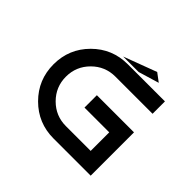

<svg xmlns="http://www.w3.org/2000/svg" viewBox="-186 -1115 1371 1371"><g transform="rotate(45 500.0 -429.5)"><path d="M500 -750H875V-625H500Q396.5 -625 323.2 -551.8Q250 -478.5 250 -375Q250 -271.5 323.2 -198.2Q396.5 -125 500 -125H750V-312.5H500V-437.5H875V0H500Q343.8 0 234.4 -109.4Q125 -218.8 125 -375Q125 -531.2 234.4 -640.6Q343.8 -750 500 -750ZM437.5 -765.6 687.5 -859.4 750 -812.5 593.8 -765.6Z"/></g></svg>

Font: Xanmono
Style: Regular
Weight: 400
Designer: GGBotNet
Foundry: GGBotNet
Version: 1.00